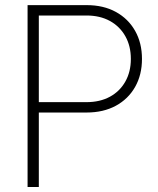

<svg xmlns="http://www.w3.org/2000/svg" viewBox="-20 -748 631 768"><path d="M90.3 0V-727.5H326.7Q394 -727.5 443.6 -700.2Q493.2 -672.9 520.5 -624.5Q547.9 -576.2 547.9 -512.2Q547.9 -448.7 520.5 -400.4Q493.2 -352.1 443.4 -325Q393.6 -297.9 326.2 -297.9H117.2V-339.4H325.7Q379.9 -339.4 419.7 -361.1Q459.5 -382.8 481.4 -421.9Q503.4 -460.9 503.4 -512.2Q503.4 -564 481.4 -603Q459.5 -642.1 419.7 -664.1Q379.9 -686 325.7 -686H135.3V0Z"/></svg>

Font: Inter 24pt ExtraLight
Style: Regular
Weight: 250
Designer: Rasmus Andersson
Foundry: rsms
Version: Version 4.001;git-66647c0bb